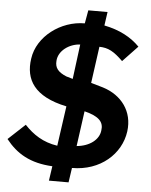

<svg xmlns="http://www.w3.org/2000/svg" viewBox="-63 -857 774 984"><g transform="rotate(5 324.0 -364.5)"><path d="M604 -207C618 -311 557 -391 460 -421L398 -439L424 -627C470 -626 499 -610 546 -564L623 -645C579 -690 520 -722 440 -738L450 -808H351L339 -740C216 -740 97 -652 81 -536C65 -428 114 -343 282 -308L253 -103C179 -114 127 -149 83 -196L-4 -115C52 -44 122 -2 237 4L226 79H327L338 4C484 4 588 -90 604 -207ZM377 -291C454 -272 478 -243 471 -200C466 -153 419 -116 352 -110ZM268 -461C225 -479 208 -500 211 -536C214 -588 268 -627 325 -630L302 -451Z"/></g></svg>

Font: Cheyenne Sans
Style: Bold Italic
Weight: 700
Italic angle: -8.13011°
Designer: The Public Sans project authors (U.S. Web Design System), Libre Franklin designed by Pablo Impallari and Rodrigo Fuenzal
Foundry: The Cheyenne Sans Project Authors
Version: Version 2.007